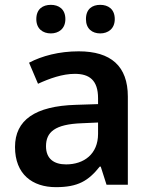

<svg xmlns="http://www.w3.org/2000/svg" viewBox="-20 -763 623 793"><path d="M130 -684C130 -644 157 -625 190 -625C222 -625 250 -644 250 -684C250 -726 222 -743 190 -743C157 -743 130 -726 130 -684ZM335 -684C335 -644 361 -625 394 -625C426 -625 454 -644 454 -684C454 -726 426 -743 394 -743C361 -743 335 -726 335 -684ZM305 -551C224 -551 153 -532 100 -504L137 -417C185 -439 238 -458 289 -458C349 -458 385 -432 385 -357V-333L293 -330C125 -325 42 -267 42 -156C42 -43 114 10 211 10C302 10 345 -16 392 -75H396L420 0H508V-364C508 -490 438 -551 305 -551ZM318 -254 385 -257V-210C385 -127 327 -84 253 -84C203 -84 170 -107 170 -159C170 -217 206 -250 318 -254Z"/></svg>

Font: Noto Sans Syriac SemiBold
Style: Regular
Weight: 600
Designer: Patrick Giasson and the Monotype Design Team
Foundry: Monotype Imaging Inc.
Version: Version 3.000